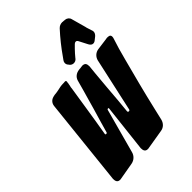

<svg xmlns="http://www.w3.org/2000/svg" viewBox="-283 -1149 1277 1277"><g transform="rotate(-45 356.0 -510.0)"><path d="M438 -787C450 -802 463 -816 478 -832L501 -855C506 -860 511 -862 516 -862C523 -862 528 -858 532 -850L563 -790C570 -777 579 -770 590 -770C598 -770 605 -773 612 -779L631 -794C642 -803 648 -814 648 -825C648 -830 647 -834 645 -839L636 -867C634 -873 632 -879 631 -886L603 -987C599 -1003 584 -1014 567 -1015C562 -1015 559 -1015 557 -1016H549L545 -1017C528 -1017 514 -1011 503 -999C460 -952 420 -902 384 -850L371 -832C366 -825 364 -819 364 -812C364 -803 367 -795 374 -788L380 -780C387 -773 396 -769 406 -769C418 -769 428 -774 435 -783ZM205 -25C232 -30 254 -50 261 -77L346 -390C347 -394 350 -396 354 -396C357 -396 359 -395 359 -392V-390L321 -55C321 -35 326 -17 350 -17C354 -17 357 -17 360 -18L498 -41C525 -45 545 -65 552 -92L573 -182C601 -303 632 -421 664 -542C679 -601 694 -652 709 -697C711 -703 712 -708 712 -713C712 -733 695 -733 680 -733L669 -731C648 -728 628 -726 609 -723L587 -720C560 -716 539 -697 532 -670L449 -293C448 -287 445 -284 438 -284C433 -284 430 -287 430 -293L439 -386C446 -465 451 -542 459 -621L465 -680C465 -703 460 -718 433 -718L428 -717H426L419 -716C416 -715 414 -715 412 -715H407C405 -715 403 -715 400 -714C372 -711 350 -694 343 -669L338 -651C329 -620 319 -579 304 -530C293 -491 280 -444 257 -368L235 -291C234 -286 231 -284 225 -284C221 -284 219 -286 219 -291L236 -393C241 -425 245 -452 249 -475C261 -548 270 -608 277 -655C278 -666 279 -675 282 -684L284 -696C285 -697 285 -699 285 -701L286 -711C287 -712 287 -714 287 -716C287 -722 284 -725 278 -725C274 -724 270 -724 266 -724H259C242 -724 222 -720 206 -716C192 -713 178 -711 163 -710L162 -709C135 -706 115 -688 112 -661L46 -41C46 -21 51 -3 75 -3C79 -3 82 -3 85 -4Z"/></g></svg>

Font: Bangerz
Style: Bold
Weight: 700
Designer: vernon adams
Foundry: Vernon Adams
Version: Version 2.10;December 28, 2023;FontCreator 13.0.0.2683 64-bi